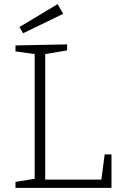

<svg xmlns="http://www.w3.org/2000/svg" viewBox="-20 -910 590 930"><path d="M471 -40 487 -162H520V0H55V-29L148 -44V-648L55 -661V-690L305 -695V-666L199 -648V-40ZM286 -843 92 -749 74 -779 259 -890Z"/></svg>

Font: Bitter Pro Light
Style: Regular
Weight: 300
Designer: Sol Matas, and Bitter project Authors
Foundry: Sol Matas
Version: Version 1.010